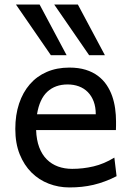

<svg xmlns="http://www.w3.org/2000/svg" viewBox="-20 -801 575 833"><path d="M136.7 -236.8Q138.2 -193.8 150.1 -162.1Q162.1 -130.4 182.9 -109.6Q203.6 -88.9 231.7 -78.6Q259.8 -68.4 293 -68.4Q340.3 -68.4 385.7 -79.1Q431.2 -89.8 476.1 -117.2L485.8 -36.6Q460 -23.4 435.1 -14.2Q410.2 -4.9 385.3 1Q360.4 6.8 334.7 9.5Q309.1 12.2 280.8 12.2Q233.9 12.2 191.4 -4.2Q148.9 -20.5 116.7 -52.5Q84.5 -84.5 65.4 -131.8Q46.4 -179.2 46.4 -241.7Q46.4 -302.2 62.7 -351.3Q79.1 -400.4 109.4 -435.3Q139.6 -470.2 183.1 -489Q226.6 -507.8 280.8 -507.8Q320.8 -507.8 351.6 -498.3Q382.3 -488.8 404.8 -471.9Q427.2 -455.1 442.4 -432.6Q457.5 -410.2 466.6 -384.3Q475.6 -358.4 479.5 -330.3Q483.4 -302.2 483.4 -274.9V-255.9Q483.4 -243.7 482.9 -236.8ZM273.4 -434.6Q219.7 -434.6 185.5 -403.1Q151.4 -371.6 140.6 -305.2H395.5Q395.5 -336.4 386.5 -360.6Q377.4 -384.8 361.1 -401.4Q344.7 -418 322.3 -426.3Q299.8 -434.6 273.4 -434.6ZM317.9 -781.2 435.1 -561.5H366.7L215.3 -781.2ZM151.9 -781.2 269 -561.5H200.7L49.3 -781.2Z"/></svg>

Font: Andika
Style: Regular
Weight: 400
Designer: Victor Gaultney, Annie Olsen, Julie Remington, Don Collingsworth, Eric Hays
Foundry: SIL International
Version: Version 1.001